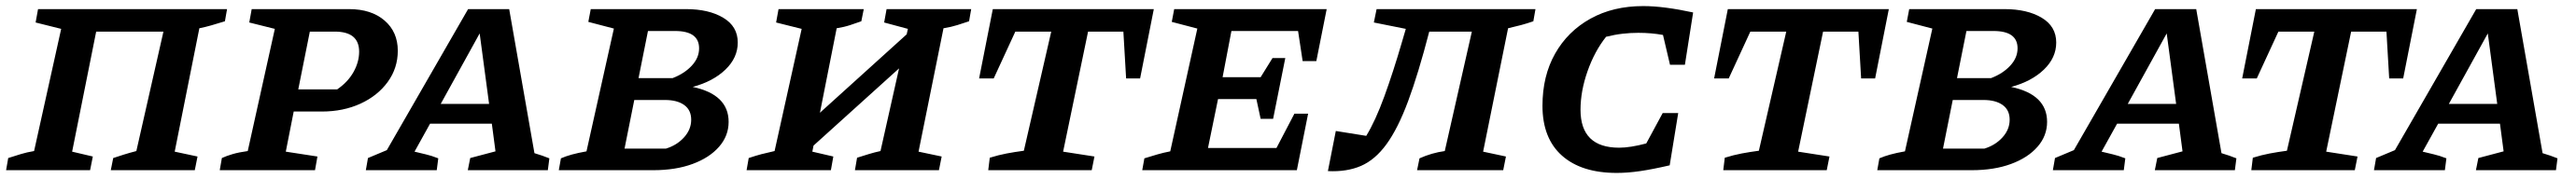

<svg xmlns="http://www.w3.org/2000/svg" viewBox="-29 -560 8464 589"><path d="M287 -456 208 -61 276 -45 267 0H-9L-2 -40Q20 -47 39.5 -53Q59 -59 83 -63L172 -465L88 -486L96 -530H717L710 -490Q684 -482 665 -476.5Q646 -471 626 -467L545 -61L620 -45L611 0H335L343 -40Q361 -46 378.5 -51.5Q396 -57 419 -63L508 -456Z M693 0 700 -40Q715 -47 735.5 -53Q756 -59 785 -63L874 -465L790 -486L798 -530H1118Q1191 -530 1234.5 -492.5Q1278 -455 1278 -393Q1278 -336 1245 -290.5Q1212 -245 1155.5 -219Q1099 -193 1028 -193H936L910 -61L1014 -45L1006 0ZM1071 -456H989L951 -266H1079Q1114 -290 1132.5 -323Q1151 -356 1151 -390Q1151 -456 1071 -456Z M1727 -56Q1754 -48 1776 -39L1771 0H1508L1516 -40L1599 -62L1587 -153H1384L1333 -61Q1353 -56 1370.5 -52Q1388 -48 1411 -39L1406 0H1173L1180 -40L1242 -66L1509 -530H1644ZM1419 -218H1578L1547 -450Z M1807 0 1814 -39Q1830 -46 1850 -51.5Q1870 -57 1898 -62L1988 -466L1904 -488L1912 -530H2225Q2300 -530 2347.5 -501.5Q2395 -473 2395 -420Q2395 -370 2354.5 -331Q2314 -292 2247 -274Q2365 -249 2365 -159Q2365 -113 2333.5 -77Q2302 -41 2246.5 -20.5Q2191 0 2117 0ZM2189 -458H2100L2069 -303H2181Q2220 -318 2244 -344Q2268 -370 2268 -401Q2268 -458 2189 -458ZM2023 -71H2159Q2195 -82 2218.5 -108Q2242 -134 2242 -166Q2242 -198 2219 -214.5Q2196 -231 2156 -231H2055Z M2424 0 2431 -40Q2455 -48 2472 -52.5Q2489 -57 2516 -63L2605 -465L2521 -486L2529 -530H2809L2801 -490Q2784 -484 2764.5 -477.5Q2745 -471 2720 -467L2665 -189L2950 -447L2954 -465L2876 -486L2884 -530H3162L3155 -490Q3137 -484 3116.5 -477.5Q3096 -471 3071 -467L2989 -61L3065 -45L3056 0H2780L2787 -41Q2806 -47 2825.5 -53Q2845 -59 2864 -63L2925 -335L2644 -81L2640 -61L2709 -45L2701 0Z M3762 -530 3717 -302H3671L3662 -456H3546L3464 -61L3567 -45L3558 0H3218L3223 -41Q3252 -50 3278.5 -55Q3305 -60 3335 -64L3425 -456H3307L3236 -302H3188L3233 -530Z M3724 0 3731 -39Q3753 -46 3774 -52Q3795 -58 3816 -62L3905 -466L3821 -488L3829 -530H4330L4296 -359H4251L4236 -458H4017L3988 -306H4113L4152 -369H4194L4154 -169H4113L4099 -234H3973L3940 -73H4165L4224 -186H4269L4232 0Z M4334 3 4360 -129 4460 -113Q4490 -162 4519.5 -243Q4549 -324 4578 -424L4590 -465L4485 -486L4494 -530H5016L5009 -490Q4989 -483 4968.5 -477.5Q4948 -472 4926 -467L4844 -61L4919 -45L4910 0H4627L4635 -39Q4675 -57 4718 -63L4807 -456H4667Q4631 -317 4597.5 -227Q4564 -137 4526.5 -85.5Q4489 -34 4442.5 -14Q4396 6 4334 3Z M5283 9Q5167 9 5103 -48Q5039 -105 5039 -212Q5039 -310 5080.5 -383.5Q5122 -457 5196.5 -498.5Q5271 -540 5370 -540Q5405 -540 5446.5 -534.5Q5488 -529 5534 -519L5507 -347H5458L5435 -445Q5397 -452 5354 -452Q5328 -452 5302 -449Q5276 -446 5248 -439Q5210 -391 5187 -325.5Q5164 -260 5164 -199Q5164 -74 5291 -74Q5327 -74 5380 -88L5434 -188H5485L5457 -16Q5401 -3 5360 3Q5319 9 5283 9Z M6177 -530 6132 -302H6086L6077 -456H5961L5879 -61L5982 -45L5973 0H5633L5638 -41Q5667 -50 5693.5 -55Q5720 -60 5750 -64L5840 -456H5722L5651 -302H5603L5648 -530Z M6139 0 6146 -39Q6162 -46 6182 -51.5Q6202 -57 6230 -62L6320 -466L6236 -488L6244 -530H6557Q6632 -530 6679.5 -501.5Q6727 -473 6727 -420Q6727 -370 6686.5 -331Q6646 -292 6579 -274Q6697 -249 6697 -159Q6697 -113 6665.5 -77Q6634 -41 6578.5 -20.5Q6523 0 6449 0ZM6521 -458H6432L6401 -303H6513Q6552 -318 6576 -344Q6600 -370 6600 -401Q6600 -458 6521 -458ZM6355 -71H6491Q6527 -82 6550.5 -108Q6574 -134 6574 -166Q6574 -198 6551 -214.5Q6528 -231 6488 -231H6387Z M7270 -56Q7297 -48 7319 -39L7314 0H7051L7059 -40L7142 -62L7130 -153H6927L6876 -61Q6896 -56 6913.5 -52Q6931 -48 6954 -39L6949 0H6716L6723 -40L6785 -66L7052 -530H7187ZM6962 -218H7121L7090 -450Z M7912 -530 7867 -302H7821L7812 -456H7696L7614 -61L7717 -45L7708 0H7368L7373 -41Q7402 -50 7428.5 -55Q7455 -60 7485 -64L7575 -456H7457L7386 -302H7338L7383 -530Z M8325 -56Q8352 -48 8374 -39L8369 0H8106L8114 -40L8197 -62L8185 -153H7982L7931 -61Q7951 -56 7968.5 -52Q7986 -48 8009 -39L8004 0H7771L7778 -40L7840 -66L8107 -530H8242ZM8017 -218H8176L8145 -450Z"/></svg>

Font: Piazzolla SC SemiBold
Style: Italic
Weight: 600
Italic angle: -11.3°
Designer: Juan Pablo del Peral
Foundry: Huerta Tipografica
Version: Version 1.330